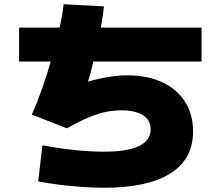

<svg xmlns="http://www.w3.org/2000/svg" viewBox="-20 -830 1040 905"><path d="M470 55Q421 55 366 51Q311 47 258 40.5Q205 34 160 25L180 -145Q254 -131 330.5 -123Q407 -115 470 -115Q580 -115 635 -141.5Q690 -168 690 -220Q690 -264 654 -287Q618 -310 550 -310Q494 -310 436 -291Q378 -272 295 -225L130 -290Q153 -341 177.5 -410Q202 -479 223 -552.5Q244 -626 259.5 -693.5Q275 -761 280 -810L470 -800Q466 -760 456.5 -707.5Q447 -655 434.5 -600Q422 -545 409 -495.5Q396 -446 384 -411L353 -432Q415 -453 472.5 -464Q530 -475 580 -475Q675 -475 744.5 -442.5Q814 -410 852 -350.5Q890 -291 890 -210Q890 -80 783 -12.5Q676 55 470 55ZM70 -540V-700H930V-540Z"/></svg>

Font: M PLUS 1 Black
Style: Regular
Weight: 900
Designer: Coji Morishita
Foundry: UNDERFOREST DESIGN
Version: Version 1.001